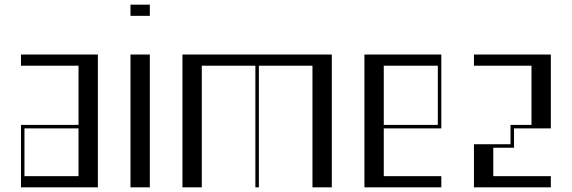

<svg xmlns="http://www.w3.org/2000/svg" viewBox="-20 -804 2454 824"><path d="M70 -268H317V-522H70V-570H400V0H70ZM317 -48V-253H85V-48Z M540 -570H623V0H540ZM540 -784H623V-736H540Z M763 -570H1404V0H1321V-522H1091V0H1076V-522H846V0H763Z M1544 -570H1874V-253H1627V-48H1874V0H1544ZM1859 -268V-522H1627V-268Z M2014 -185H2171V-268H2261V-522H2014V-570H2344V-253H2186V-170H2097V-48H2344V0H2014Z"/></svg>

Font: Facade Sud
Style: Regular
Weight: 100
Designer: Éléonore Fines
Foundry: Velvetyne Type Foundry
Version: Version 1.001;Glyphs 3.2 (3202)